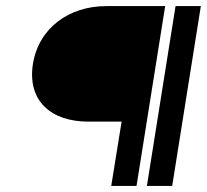

<svg xmlns="http://www.w3.org/2000/svg" viewBox="-20 -600 679 630"><path d="M88 -390C69 -268 149 -201 269 -201H379L345 10H428L522 -580H329C206 -580 107 -508 88 -390ZM462 10H545L639 -580H556Z"/></svg>

Font: Charger Pro
Style: BdExtObl
Weight: 700
Designer: Jasper
Foundry: Cannot Into Space Fonts
Version: Version 1.09